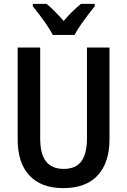

<svg xmlns="http://www.w3.org/2000/svg" viewBox="-20 -959 655 989"><path d="M544 -241Q544 -122 483.5 -56Q423 10 306 10Q192 10 131.5 -55Q71 -120 71 -241V-714H187V-246Q187 -166 217 -127.5Q247 -89 308 -89Q370 -89 399 -128Q428 -167 428 -247V-714H544ZM468 -927Q387 -825 364 -779H252Q225 -832 149 -927V-939H220Q257 -909 308 -851Q346 -897 397 -939H468Z"/></svg>

Font: Noto Sans Display Medium Narrow
Style: Regular
Weight: 500
Width: 4
Designer: Monotype Design team
Foundry: Monotype Imaging Inc.
Version: Version 1.000